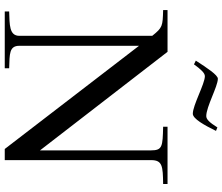

<svg xmlns="http://www.w3.org/2000/svg" viewBox="-86 -874 959 828"><g transform="rotate(90 394.0 -459.5)"><path d="M177 -63V-579L622 0H670V-631C670 -680 696 -682 773 -683V-702H526V-683C611 -681 628 -680 628 -631V-152L203 -702H23V-683C92 -681 98 -681 134 -636V-63C134 -19 86 -21 29 -19V0H274V-19C212 -21 177 -19 177 -63ZM241 -824C272 -872 303 -919 319 -919C352 -919 440 -869 480 -869C494 -869 507 -882 529 -917L544 -911C520 -862 492 -811 470 -811C433 -811 341 -863 308 -863C294 -863 278 -845 257 -816Z"/></g></svg>

Font: Ortica Linear
Style: Regular
Weight: 400
Designer: Benedetta Bovani
Foundry: Collletttivo
Version: Version 2.000;Glyphs 3.1.2 (3151)